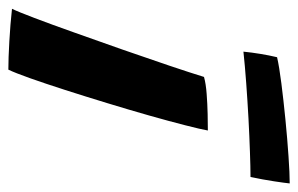

<svg xmlns="http://www.w3.org/2000/svg" viewBox="-162 -551 696 448"><g transform="rotate(90 186.0 -327.0)"><path d="M124.5 1.5Q98 1.5 58.2 -0.8Q18.5 -3 -17.5 -7Q-11 -20 4 -59.5Q19 -99 38.2 -153.2Q57.5 -207.5 77.8 -265.2Q98 -323 115 -373.5Q132 -424 141.5 -455Q157.5 -459.5 181.2 -461.2Q205 -463 228.2 -463.5Q251.5 -464 266.5 -464Q263.5 -447 254.2 -410.8Q245 -374.5 231.5 -327Q218 -279.5 202.5 -228.8Q187 -178 172 -131.2Q157 -84.5 144.5 -49.2Q132 -14 124.5 1.5ZM375 -563.5Q352.5 -563.5 316.5 -562.2Q280.5 -561 238.8 -558.8Q197 -556.5 156 -553.5Q115 -550.5 82.5 -547Q84.5 -567 87.8 -586.8Q91 -606.5 95.5 -625.5Q117 -630.5 156.2 -635.5Q195.5 -640.5 241 -645Q286.5 -649.5 326.8 -652.2Q367 -655 390 -655Q389 -644.5 385 -618.2Q381 -592 375 -563.5Z"/></g></svg>

Font: Grandstander SemiBold
Style: Italic
Weight: 600
Italic angle: -15°
Designer: Tyler Finck
Foundry: Etcetera Type Co
Version: Version 1.200; ttfautohint (v1.8.3)